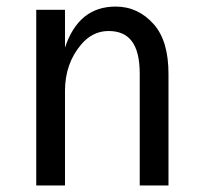

<svg xmlns="http://www.w3.org/2000/svg" viewBox="-20 -567 626 587"><path d="M90.8 0V-537.1H178.7V-421.4Q220.2 -546.9 333.5 -546.9Q402.8 -546.9 450.7 -492.2Q495.1 -441.4 495.1 -341.3V0H407.2V-341.3Q407.2 -410.2 382.3 -441.9Q358.9 -472.2 312 -472.2Q262.7 -472.2 227.5 -430.2Q178.7 -372.1 178.7 -289.1V0Z"/></svg>

Font: Consola Mono
Style: Book
Weight: 400
Monospace: yes
Version: Version 2.001